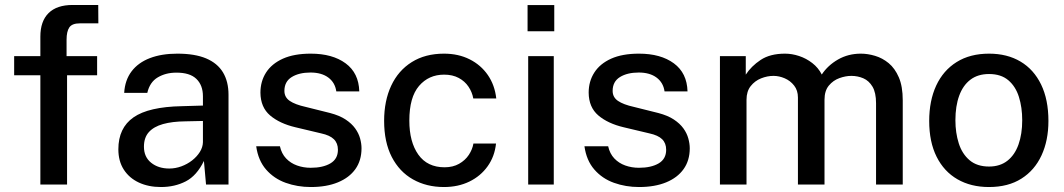

<svg xmlns="http://www.w3.org/2000/svg" viewBox="-20 -743 4283 773"><path d="M371 -517V-440H250V0H142.5V-440H37V-517H142.5V-595.5Q142.5 -657.5 175.5 -690.2Q208.5 -723 272.5 -723H375.5L376 -649H301.5Q270.5 -649 259.2 -632.8Q248 -616.5 248 -583V-517Z M628 10Q578 10 539.2 -8Q500.5 -26 478.5 -60Q456.5 -94 456.5 -142Q456.5 -228 517.5 -270.5Q578.5 -313 712 -315.5L797 -318V-355.5Q797 -400 770.5 -425.5Q744 -451 689 -450.5Q647.5 -450.5 615.2 -431.5Q583 -412.5 573 -369H480Q483 -420.5 509.8 -455.8Q536.5 -491 583.5 -509Q630.5 -527 694 -527Q764.5 -527 810 -507.8Q855.5 -488.5 877.8 -451.5Q900 -414.5 900 -361.5V0H809.5L801 -95Q772 -35.5 727.8 -12.8Q683.5 10 628 10ZM661.5 -64.5Q686 -64.5 710 -73.2Q734 -82 753.5 -97.2Q773 -112.5 784.8 -131.5Q796.5 -150.5 797 -170.5V-256L727 -254.5Q673.5 -254 636.2 -243.5Q599 -233 579.2 -211Q559.5 -189 559.5 -152.5Q559.5 -111 588.5 -87.8Q617.5 -64.5 661.5 -64.5Z M1231.5 10Q1177.5 10 1130.2 -7Q1083 -24 1051.2 -60.5Q1019.5 -97 1011.5 -154H1107Q1113.5 -124.5 1131.8 -105.2Q1150 -86 1175.8 -76.8Q1201.5 -67.5 1231 -67.5Q1280 -67.5 1310.2 -85.2Q1340.5 -103 1340.5 -140Q1340.5 -166.5 1324.2 -182.5Q1308 -198.5 1273 -206L1170 -230.5Q1106 -245.5 1067.5 -278.2Q1029 -311 1028.5 -370Q1028.5 -415.5 1051.2 -451Q1074 -486.5 1119 -506.8Q1164 -527 1231 -527Q1318.5 -527 1371.5 -488Q1424.5 -449 1426.5 -375H1334Q1329 -410.5 1301.8 -430.8Q1274.5 -451 1230 -451Q1184 -451 1154.5 -432.8Q1125 -414.5 1125 -377Q1125 -351.5 1146.5 -336.8Q1168 -322 1211 -312.5L1309 -288Q1347 -278 1371.5 -261.8Q1396 -245.5 1410 -226Q1424 -206.5 1429.8 -185.5Q1435.5 -164.5 1435.5 -146Q1435.5 -97 1410.8 -62.2Q1386 -27.5 1340.2 -8.8Q1294.5 10 1231.5 10Z M1767.5 -527Q1825.5 -527 1870.8 -504.2Q1916 -481.5 1944 -441Q1972 -400.5 1978 -346.5H1885.5Q1881 -372 1866.2 -394Q1851.5 -416 1826.8 -429.2Q1802 -442.5 1768 -442.5Q1706 -442.5 1667 -397Q1628 -351.5 1628 -257.5Q1628 -171.5 1664.2 -120.5Q1700.5 -69.5 1770 -69.5Q1803.5 -69.5 1828.2 -83.5Q1853 -97.5 1867.5 -119.5Q1882 -141.5 1886 -165H1977Q1971.5 -113 1943.2 -73.5Q1915 -34 1869.8 -12Q1824.5 10 1767.5 10Q1697 10 1642.5 -20.8Q1588 -51.5 1557.2 -111.2Q1526.5 -171 1526.5 -256.5Q1526.5 -337 1555 -398Q1583.5 -459 1637.8 -493Q1692 -527 1767.5 -527Z M2209.5 -517V0H2106.5V-517ZM2211.5 -722.5V-617H2104V-722.5Z M2553 10Q2499 10 2451.8 -7Q2404.5 -24 2372.8 -60.5Q2341 -97 2333 -154H2428.5Q2435 -124.5 2453.2 -105.2Q2471.5 -86 2497.2 -76.8Q2523 -67.5 2552.5 -67.5Q2601.5 -67.5 2631.8 -85.2Q2662 -103 2662 -140Q2662 -166.5 2645.8 -182.5Q2629.5 -198.5 2594.5 -206L2491.5 -230.5Q2427.5 -245.5 2389 -278.2Q2350.5 -311 2350 -370Q2350 -415.5 2372.8 -451Q2395.5 -486.5 2440.5 -506.8Q2485.5 -527 2552.5 -527Q2640 -527 2693 -488Q2746 -449 2748 -375H2655.5Q2650.5 -410.5 2623.2 -430.8Q2596 -451 2551.5 -451Q2505.5 -451 2476 -432.8Q2446.5 -414.5 2446.5 -377Q2446.5 -351.5 2468 -336.8Q2489.5 -322 2532.5 -312.5L2630.5 -288Q2668.5 -278 2693 -261.8Q2717.5 -245.5 2731.5 -226Q2745.5 -206.5 2751.2 -185.5Q2757 -164.5 2757 -146Q2757 -97 2732.2 -62.2Q2707.5 -27.5 2661.8 -8.8Q2616 10 2553 10Z M2878.5 0V-517H2982.5V-442.5Q3004.5 -476.5 3042.5 -501.8Q3080.5 -527 3140.5 -527Q3168.5 -527 3197.2 -517.5Q3226 -508 3250.2 -489.2Q3274.5 -470.5 3288.5 -443Q3313 -480 3354 -503.5Q3395 -527 3446 -527Q3473.5 -527 3503 -518.2Q3532.5 -509.5 3557.8 -488.8Q3583 -468 3598.8 -431.5Q3614.5 -395 3614.5 -339V0H3507V-327.5Q3507 -370 3492.8 -394Q3478.5 -418 3455.8 -427.8Q3433 -437.5 3407.5 -437.5Q3384.5 -437.5 3359.5 -428.5Q3334.5 -419.5 3317 -398.5Q3299.5 -377.5 3299.5 -341.5V0H3192.5V-350.5Q3192.5 -379 3177.2 -398.5Q3162 -418 3139.2 -427.8Q3116.5 -437.5 3094 -437.5Q3069 -437.5 3044 -427.5Q3019 -417.5 3002.2 -396.2Q2985.5 -375 2985.5 -341.5V0Z M3961.5 10Q3889 10 3834.8 -21.2Q3780.5 -52.5 3750.8 -112Q3721 -171.5 3721 -256Q3721 -337.5 3749.2 -398.5Q3777.5 -459.5 3831.5 -493.2Q3885.5 -527 3962 -527Q4035 -527 4088.5 -495.2Q4142 -463.5 4171.5 -402.8Q4201 -342 4201 -256Q4201 -177.5 4173.2 -117.5Q4145.5 -57.5 4092.2 -23.8Q4039 10 3961.5 10ZM3962 -72.5Q4006 -72.5 4035.8 -95.8Q4065.5 -119 4080.5 -161.2Q4095.5 -203.5 4095.5 -259Q4095.5 -310.5 4082.2 -352.8Q4069 -395 4039.5 -420Q4010 -445 3962 -445Q3917 -445 3887 -422.2Q3857 -399.5 3841.8 -357.8Q3826.5 -316 3826.5 -259Q3826.5 -208.5 3840 -166Q3853.5 -123.5 3883.5 -98Q3913.5 -72.5 3962 -72.5Z"/></svg>

Font: Public Sans Medium
Style: Regular
Weight: 500
Designer: The Public Sans Project Authors: Dan O. Williams and USWDS (Libre Franklin designed by Pablo Impallari and Rodrigo Fuenz
Version: Version 1.007